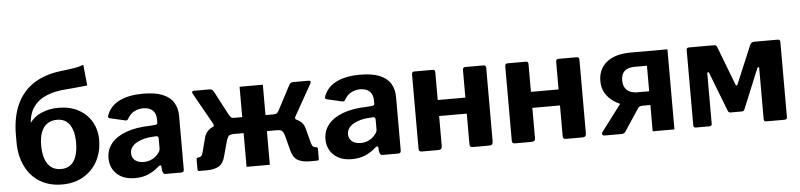

<svg xmlns="http://www.w3.org/2000/svg" viewBox="-46 -1010 5275 1266"><g transform="rotate(-5 2592.0 -377.0)"><path d="M323 10Q238 10 176 -27.5Q114 -65 80 -134Q46 -203 46 -295L80 -394L144 -403Q174 -450 226.5 -473Q279 -496 341 -496Q416 -496 472 -466Q528 -436 559 -383Q590 -330 590 -263Q590 -183 556.5 -121.5Q523 -60 463 -25Q403 10 323 10ZM324 -92Q361 -92 386 -111Q411 -130 424 -167Q437 -204 437 -258Q437 -310 423.5 -346Q410 -382 385.5 -400Q361 -418 324 -418Q286 -418 259.5 -399.5Q233 -381 219.5 -345.5Q206 -310 206 -258Q206 -205 219.5 -167.5Q233 -130 259.5 -111Q286 -92 324 -92ZM46 -295V-339Q46 -455 82.5 -538.5Q119 -622 191.5 -671.5Q264 -721 372 -735Q403 -739 428 -742Q453 -745 477.5 -749.5Q502 -754 529 -764L543 -626Q498 -621 464.5 -618Q431 -615 397 -612Q329 -608 273.5 -585.5Q218 -563 185.5 -518Q153 -473 150 -401L149 -318Z M962 -51Q931 -23 892.5 -6.5Q854 10 804 10Q728 10 684.5 -31Q641 -72 641 -136Q641 -192 675.5 -234Q710 -276 775 -299.5Q840 -323 931 -325L966 -328Q971 -328 976.5 -331Q982 -334 982 -342V-363Q982 -401 960 -422.5Q938 -444 897 -444Q867 -444 839.5 -430.5Q812 -417 793 -384Q789 -377 785.5 -375Q782 -373 771 -375L671 -398Q665 -400 662.5 -404.5Q660 -409 666 -424Q691 -483 752.5 -511.5Q814 -540 904 -540Q986 -540 1035.5 -519Q1085 -498 1107 -460.5Q1129 -423 1129 -373V-22Q1129 -10 1125 -5Q1121 0 1109 0H1007Q996 0 991.5 -8Q987 -16 985 -28L984 -50Q981 -68 962 -51ZM982 -236Q982 -253 967 -253L939 -251Q913 -250 887 -243.5Q861 -237 839.5 -225.5Q818 -214 805 -196.5Q792 -179 792 -156Q792 -126 813 -108.5Q834 -91 871 -91Q896 -91 915.5 -99Q935 -107 949 -118Q963 -131 972.5 -144Q982 -157 982 -171V-236Z M1231 0Q1224 0 1221.5 -2.5Q1219 -5 1219 -12V-78Q1219 -89 1232 -89Q1242 -89 1250 -95.5Q1258 -102 1262 -120L1287 -215Q1294 -241 1309.5 -257.5Q1325 -274 1349 -283.5Q1373 -293 1407 -295L1468 -329H1543V-530H1697V-329H1773L1834 -295Q1868 -293 1892 -283.5Q1916 -274 1932 -257.5Q1948 -241 1954 -215L1979 -120Q1984 -102 1991.5 -95.5Q1999 -89 2009 -89Q2022 -89 2022 -78V-12Q2022 -5 2019.5 -2.5Q2017 0 2010 0H1960Q1911 0 1880.5 -18Q1850 -36 1838 -88L1817 -169Q1811 -195 1804 -206Q1797 -217 1787 -220Q1777 -223 1761 -223H1697V0H1543V-223H1481Q1466 -223 1455.5 -220Q1445 -217 1438.5 -206Q1432 -195 1425 -169L1403 -88Q1391 -36 1360.5 -18Q1330 0 1281 0ZM1488 -267 1345 -281Q1352 -285 1351.5 -291Q1351 -297 1347 -305L1232 -509Q1221 -530 1243 -530H1343Q1356 -530 1362.5 -524Q1369 -518 1374 -508L1455 -354Q1462 -341 1468.5 -335Q1475 -329 1488 -329ZM1746 -267V-329Q1767 -329 1773.5 -335Q1780 -341 1787 -354L1868 -508Q1872 -518 1879 -524Q1886 -530 1898 -530H1999Q2020 -530 2009 -509L1894 -305Q1884 -288 1897 -281Z M2398 -51Q2367 -23 2328.5 -6.5Q2290 10 2240 10Q2164 10 2120.5 -31Q2077 -72 2077 -136Q2077 -192 2111.5 -234Q2146 -276 2211 -299.5Q2276 -323 2367 -325L2402 -328Q2407 -328 2412.5 -331Q2418 -334 2418 -342V-363Q2418 -401 2396 -422.5Q2374 -444 2333 -444Q2303 -444 2275.5 -430.5Q2248 -417 2229 -384Q2225 -377 2221.5 -375Q2218 -373 2207 -375L2107 -398Q2101 -400 2098.5 -404.5Q2096 -409 2102 -424Q2127 -483 2188.5 -511.5Q2250 -540 2340 -540Q2422 -540 2471.5 -519Q2521 -498 2543 -460.5Q2565 -423 2565 -373V-22Q2565 -10 2561 -5Q2557 0 2545 0H2443Q2432 0 2427.5 -8Q2423 -16 2421 -28L2420 -50Q2417 -68 2398 -51ZM2418 -236Q2418 -253 2403 -253L2375 -251Q2349 -250 2323 -243.5Q2297 -237 2275.5 -225.5Q2254 -214 2241 -196.5Q2228 -179 2228 -156Q2228 -126 2249 -108.5Q2270 -91 2307 -91Q2332 -91 2351.5 -99Q2371 -107 2385 -118Q2399 -131 2408.5 -144Q2418 -157 2418 -171V-236Z M2837 -513V-24Q2837 -11 2830.5 -5.5Q2824 0 2810 0H2705Q2692 0 2687.5 -5Q2683 -10 2683 -21V-511Q2683 -530 2699 -530H2822Q2837 -530 2837 -513ZM3174 -513V-24Q3174 -11 3167.5 -5.5Q3161 0 3147 0H3041Q3029 0 3024.5 -5Q3020 -10 3020 -21V-511Q3020 -530 3036 -530H3158Q3174 -530 3174 -513ZM2726 -223Q2707 -223 2707 -240V-314Q2707 -329 2724 -329H3096Q3113 -329 3113 -314V-240Q3113 -223 3093 -223Z M3454 -513V-24Q3454 -11 3447.5 -5.5Q3441 0 3427 0H3322Q3309 0 3304.5 -5Q3300 -10 3300 -21V-511Q3300 -530 3316 -530H3439Q3454 -530 3454 -513ZM3791 -513V-24Q3791 -11 3784.5 -5.5Q3778 0 3764 0H3658Q3646 0 3641.5 -5Q3637 -10 3637 -21V-511Q3637 -530 3653 -530H3775Q3791 -530 3791 -513ZM3343 -223Q3324 -223 3324 -240V-314Q3324 -329 3341 -329H3713Q3730 -329 3730 -314V-240Q3730 -223 3710 -223Z M4231 0V-174H4157Q4112 -174 4069.5 -186Q4027 -198 3992.5 -221Q3958 -244 3937 -278.5Q3916 -313 3916 -359Q3916 -439 3972.5 -484.5Q4029 -530 4134 -530H4375V0ZM3915 0Q3900 0 3897.5 -8Q3895 -16 3903 -27L4046 -216L4177 -174Q4157 -174 4147 -158L4052 -14Q4048 -7 4041 -3.5Q4034 0 4026 0ZM4152 -265H4231V-434H4152Q4105 -434 4082.5 -413.5Q4060 -393 4060 -352Q4060 -322 4071.5 -303Q4083 -284 4104 -274.5Q4125 -265 4152 -265Z M4516 0Q4501 0 4501 -17V-515Q4501 -530 4518 -530H4683Q4698 -530 4703 -517L4801 -261Q4803 -253 4808 -253Q4813 -253 4816 -261L4921 -511Q4924 -519 4931 -524.5Q4938 -530 4947 -530H5105Q5121 -530 5121 -513V-15Q5121 0 5103 0H4982Q4967 0 4967 -17V-354Q4967 -361 4962 -360.5Q4957 -360 4954 -353L4846 -91Q4841 -79 4829 -79H4753Q4741 -79 4736 -91L4636 -349Q4634 -357 4628.5 -356Q4623 -355 4623 -348V-15Q4623 0 4605 0Z"/></g></svg>

Font: Libre Franklin
Style: Bold
Weight: 700
Designer: Pablo Impallari, Rodrigo Fuenzalida, Nhung Nguyen
Foundry: Impallari Type
Version: Version 3.000